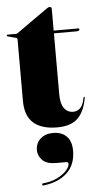

<svg xmlns="http://www.w3.org/2000/svg" viewBox="-61 -596 462 909"><g transform="rotate(-5 170.5 -141.5)"><path d="M40 -429 3 -439Q-3 -440 -3 -444Q-3 -448 1 -448H41Q45 -448 49 -451L195 -554Q204 -561 211 -561Q220 -561 220 -550V-448H337Q342 -448 342 -444Q342 -435 327 -435H220V-145Q220 -100.5 236 -78.8Q252 -57 279 -57Q297 -57 311.8 -70Q326.5 -83 333 -119Q334 -123 337 -123Q340 -123 339 -119Q328 -54 295.2 -22Q262.5 10 197 10Q123 10 84.5 -24Q46 -58 46 -129V-420Q46 -428 40 -429ZM177 177.5Q131.5 177.5 111.5 156.5Q91.5 135.5 91.5 109Q91.5 76 114.5 55.2Q137.5 34.5 175 34.5Q215.5 34.5 238.8 58Q262 81.5 262 126Q262 192.5 221.2 231Q180.5 269.5 109.5 278Q103 279 102.5 274Q101.5 268.5 107 268Q146 264.5 174.8 250.2Q203.5 236 219.2 218.2Q235 200.5 235 187Q235 177.5 225.5 177.5Z"/></g></svg>

Font: Fraunces 144pt Black
Style: Regular
Weight: 900
Version: Version 1.000;[0bf87f6ff]